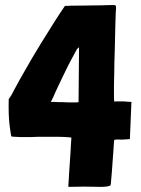

<svg xmlns="http://www.w3.org/2000/svg" viewBox="-20 -725 549 748"><path d="M247 3C270 3 290 2 308 2C325 2 360 3 371 3C394 3 407 1 411 -4C412 -7 412 -13 413 -23C414 -33 415 -45 416 -58C417 -71 418 -85 419 -100C420 -114 421 -127 422 -140C423 -152 423 -162 424 -170C425 -177 425 -181 425 -180C434 -182 444 -182 455 -181L486 -183L492 -328C484 -328 474 -329 462 -330H431L425 -329C424 -334 424 -346 424 -367C424 -387 424 -411 425 -438C425 -465 426 -495 427 -526C428 -557 428 -585 429 -612C430 -638 430 -660 431 -677C432 -686 432 -693 432 -697C432 -708 427 -705 398 -705C382 -704 365 -704 348 -704C311 -703 275 -703 260 -703C245 -702 240 -702 233 -702C208 -667 159 -587 139 -555C114 -514 93 -479 77 -450C60 -421 47 -397 38 -380C29 -362 21 -348 14 -339C13 -299 14 -266 17 -240C20 -214 23 -199 24 -194C25 -193 30 -192 40 -192C50 -191 63 -191 78 -191C93 -191 109 -191 127 -192H197C212 -192 226 -192 237 -191C248 -190 255 -190 258 -189C258 -188 258 -182 257 -172C256 -162 256 -150 255 -136C254 -122 253 -107 252 -91C251 -75 250 -60 249 -47C248 -33 248 -21 247 -12C246 -3 246 2 247 3ZM226 -327C214 -327 202 -327 192 -328H178C179 -329 182 -336 188 -348C193 -360 200 -375 208 -392C216 -409 225 -427 234 -446C243 -465 252 -482 260 -497L280 -534L288 -541L286 -327C281 -326 274 -326 263 -326C250 -326 238 -326 226 -327Z"/></svg>

Font: Londrina Solid CC
Style: CC
Weight: 400
Designer: Marcelo Magalhaes
Foundry: Tipos Pereira
Version: Version 1.003;FEAKit 1.0